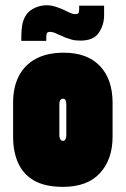

<svg xmlns="http://www.w3.org/2000/svg" viewBox="-20 -717 490 747"><path d="M288 -695V-682Q288 -675 286.5 -668.5Q285 -662 274 -662Q265 -662 259 -664.5Q253 -667 246 -670Q236 -675 229.5 -678Q223 -681 213 -685Q181 -698 157.5 -696.5Q134 -695 117 -687Q92 -676 80.5 -657Q69 -638 66 -617Q63 -596 63 -576V-558H160V-572Q160 -580 162 -586.5Q164 -593 175 -593Q180 -593 187.5 -591Q195 -589 202 -585Q207 -583 218.5 -578Q230 -573 234 -571Q245 -567 258.5 -563Q272 -559 293 -559Q344 -559 364.5 -589.5Q385 -620 385 -657V-695ZM418 -185V-317Q418 -409 368.5 -460.5Q319 -512 228 -512Q164 -512 120 -488.5Q76 -465 53.5 -421.5Q31 -378 31 -317V-185Q31 -126 51 -82Q71 -38 113.5 -14Q156 10 225 10Q320 10 369 -43.5Q418 -97 418 -185ZM238 -311V-191Q238 -185 236.5 -180Q235 -175 232.5 -172Q230 -169 225 -169Q220 -169 217 -172Q214 -175 212.5 -180Q211 -185 211 -191V-311Q211 -318 212.5 -323Q214 -328 217.5 -330.5Q221 -333 225 -333Q230 -333 232.5 -330.5Q235 -328 236.5 -323Q238 -318 238 -311Z"/></svg>

Font: Advent Pro Black
Style: Regular
Weight: 900
Version: Version 3.000